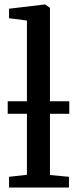

<svg xmlns="http://www.w3.org/2000/svg" viewBox="-20 -839 346 859"><path d="M100.5 -57V-747L20.5 -757.5V-800L179.5 -819H182L203.5 -804V-56L288.5 -48V0H20.5V-48ZM290 -386V-330H14.5V-386Z"/></svg>

Font: Merriweather 24pt
Style: Regular
Weight: 400
Designer: Eben Sorkin
Foundry: Eben Sorkin
Version: Version 2.100